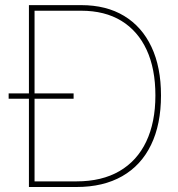

<svg xmlns="http://www.w3.org/2000/svg" viewBox="-20 -748 712 768"><path d="M286.1 0H107.4V-22.5H286.1Q387.2 -22.5 457.8 -63.5Q528.3 -104.5 564.9 -181.6Q601.6 -258.8 601.6 -366.2Q601.6 -472.7 566.7 -548.3Q531.7 -624 465.6 -664.6Q399.4 -705.1 304.7 -705.1H107.4V-727.5H304.7Q405.3 -727.5 476.6 -684.3Q547.9 -641.1 585.9 -560.3Q624 -479.5 624 -366.2Q624 -250.5 584.2 -168.5Q544.4 -86.4 468.8 -43.2Q393.1 0 286.1 0ZM118.2 -727.5V0H95.7V-727.5ZM14.6 -353V-374.5H274.4V-353Z"/></svg>

Font: Inter 28pt Thin
Style: Regular
Weight: 250
Designer: Rasmus Andersson
Foundry: rsms
Version: Version 4.001;git-66647c0bb